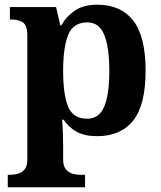

<svg xmlns="http://www.w3.org/2000/svg" viewBox="-20 -566 685 815"><path d="M13 229V176H25Q39 176 55.5 171.5Q72 167 84 153.5Q96 140 96 111V-413Q96 -459 77 -471Q58 -483 30 -483H22V-536H218L236 -458H240Q262 -497 298.5 -521.5Q335 -546 393 -546Q493 -546 545.5 -478.5Q598 -411 598 -266Q598 -121 545.5 -54.5Q493 12 392 12Q339 12 305 -7Q271 -26 250 -58H244Q246 -31 247 -1.5Q248 28 248 53V111Q248 139 260 153Q272 167 288.5 171.5Q305 176 319 176H341V229ZM350 -62Q400 -62 422 -112.5Q444 -163 444 -265Q444 -365 422.5 -418Q401 -471 351 -471Q291 -471 269.5 -418Q248 -365 248 -266Q248 -163 269.5 -112.5Q291 -62 350 -62Z"/></svg>

Font: Noto Serif
Style: Bold
Weight: 700
Designer: Monotype Design Team
Foundry: Monotype Imaging Inc.
Version: Version 2.014